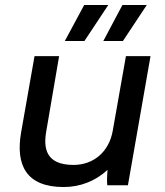

<svg xmlns="http://www.w3.org/2000/svg" viewBox="-20 -746 663 773"><path d="M236 7C303 7 364 -17 413 -62C411 -41 410 -14 412 0H495L586 -520H487L434 -220C419 -134 356 -82 276 -82C163 -82 155 -151 166 -216L218 -520H119L65 -213C42 -81 86 7 236 7ZM241 -581H320L416 -726H319ZM396 -581H475L571 -726H473Z"/></svg>

Font: Fixel Display 20240404 Medium
Style: Italic
Weight: 500
Italic angle: -10°
Designer: AlfaBravo + MacPaw
Foundry: Kyrylo Tkachov, Marchela Mozhyna, Serhii Makarenko, Maria Weinstein, Zakhar Kryvoshyya
Version: Version 1.211;Glyphs 3.2 (3225)